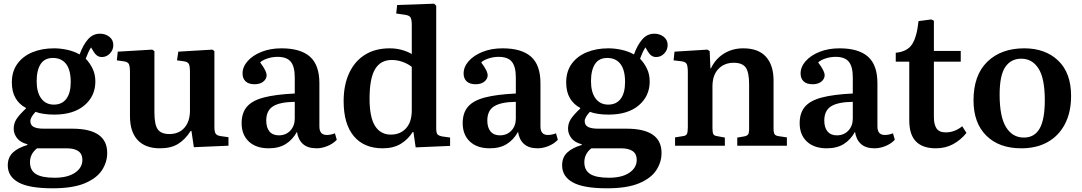

<svg xmlns="http://www.w3.org/2000/svg" viewBox="-20 -787 5845 1037"><path d="M264 230Q137 230 79.5 198Q22 166 22 106Q22 63 49.5 37Q77 11 128 -4V-8Q91 -17 72.5 -40.5Q54 -64 54 -92Q54 -120 68.5 -143Q83 -166 120 -201V-204Q84 -223 64 -257Q44 -291 44 -342Q44 -401 73.5 -442Q103 -483 154.5 -504.5Q206 -526 272 -526Q306 -526 343 -518Q380 -510 410 -493Q429 -545 455.5 -575Q482 -605 520 -605Q549 -605 570.5 -588.5Q592 -572 592 -543Q592 -518 574 -498.5Q556 -479 530 -479Q515 -479 504 -487Q493 -495 485 -509L472 -531Q463 -518 456.5 -503Q450 -488 443 -470Q466 -446 480.5 -415.5Q495 -385 495 -347Q495 -268 436 -218Q377 -168 273 -168Q242 -168 216 -172Q190 -176 172 -183Q144 -153 144 -133Q144 -111 162 -101.5Q180 -92 217 -92H370Q559 -92 559 39Q559 89 530.5 132.5Q502 176 437.5 203Q373 230 264 230ZM271 -222Q315 -222 338.5 -253.5Q362 -285 362 -344Q362 -409 337 -441.5Q312 -474 266 -474Q221 -474 199.5 -441Q178 -408 178 -348Q178 -289 202.5 -255.5Q227 -222 271 -222ZM275 173Q345 173 385 146Q425 119 425 76Q425 14 339 14H180Q142 44 142 89Q142 133 174 153Q206 173 275 173Z M844 14Q765 14 723.5 -30.5Q682 -75 682 -159V-396Q682 -429 676 -441Q670 -453 648 -456L611 -461L616 -508L802 -519L814 -511V-180Q814 -114 832 -88.5Q850 -63 895 -63Q946 -63 976 -97Q1006 -131 1006 -190V-396Q1006 -430 1000 -441.5Q994 -453 973 -456L936 -461L943 -508L1127 -519L1138 -511V-102Q1138 -76 1144.5 -65.5Q1151 -55 1171 -52L1214 -46V0L1027 8L1014 -80H1010Q980 -33 941.5 -9.5Q903 14 844 14Z M1431 14Q1363 14 1324 -22.5Q1285 -59 1285 -122Q1285 -177 1313.5 -210.5Q1342 -244 1405 -260.5Q1468 -277 1572 -282V-369Q1572 -427 1550.5 -453.5Q1529 -480 1479 -480Q1452 -480 1425.5 -471.5Q1399 -463 1385 -450Q1405 -423 1412.5 -407Q1420 -391 1420 -381Q1420 -361 1402.5 -346.5Q1385 -332 1355 -332Q1323 -332 1306.5 -347.5Q1290 -363 1290 -390Q1290 -426 1317.5 -457Q1345 -488 1392.5 -507Q1440 -526 1500 -526Q1603 -526 1654 -481Q1705 -436 1705 -338V-104Q1705 -58 1745 -58Q1766 -58 1789 -67L1799 -32Q1778 -10 1748 2Q1718 14 1690 14Q1642 14 1616 -9.5Q1590 -33 1584 -75Q1560 -32 1523 -9Q1486 14 1431 14ZM1486 -56Q1524 -56 1548 -81.5Q1572 -107 1572 -147V-237Q1492 -236 1455 -213Q1418 -190 1418 -136Q1418 -98 1435.5 -77Q1453 -56 1486 -56Z M2047 14Q1946 14 1891 -51.5Q1836 -117 1836 -241Q1836 -328 1866 -392.5Q1896 -457 1951.5 -491.5Q2007 -526 2085 -526Q2119 -526 2150 -517.5Q2181 -509 2204 -495V-652Q2204 -683 2196.5 -694Q2189 -705 2162 -708L2120 -714L2125 -760L2325 -767L2336 -756V-95Q2336 -71 2342 -62.5Q2348 -54 2369 -50L2411 -44V1L2225 9L2213 -74H2209Q2183 -33 2143.5 -9.5Q2104 14 2047 14ZM2091 -60Q2142 -60 2173 -94Q2204 -128 2204 -191V-426Q2182 -443 2154 -453Q2126 -463 2096 -463Q2035 -463 2005.5 -413Q1976 -363 1976 -254Q1976 -154 2005.5 -107Q2035 -60 2091 -60Z M2625 14Q2557 14 2518 -22.5Q2479 -59 2479 -122Q2479 -177 2507.5 -210.5Q2536 -244 2599 -260.5Q2662 -277 2766 -282V-369Q2766 -427 2744.5 -453.5Q2723 -480 2673 -480Q2646 -480 2619.5 -471.5Q2593 -463 2579 -450Q2599 -423 2606.5 -407Q2614 -391 2614 -381Q2614 -361 2596.5 -346.5Q2579 -332 2549 -332Q2517 -332 2500.5 -347.5Q2484 -363 2484 -390Q2484 -426 2511.5 -457Q2539 -488 2586.5 -507Q2634 -526 2694 -526Q2797 -526 2848 -481Q2899 -436 2899 -338V-104Q2899 -58 2939 -58Q2960 -58 2983 -67L2993 -32Q2972 -10 2942 2Q2912 14 2884 14Q2836 14 2810 -9.5Q2784 -33 2778 -75Q2754 -32 2717 -9Q2680 14 2625 14ZM2680 -56Q2718 -56 2742 -81.5Q2766 -107 2766 -147V-237Q2686 -236 2649 -213Q2612 -190 2612 -136Q2612 -98 2629.5 -77Q2647 -56 2680 -56Z M3258 230Q3131 230 3073.5 198Q3016 166 3016 106Q3016 63 3043.5 37Q3071 11 3122 -4V-8Q3085 -17 3066.5 -40.5Q3048 -64 3048 -92Q3048 -120 3062.5 -143Q3077 -166 3114 -201V-204Q3078 -223 3058 -257Q3038 -291 3038 -342Q3038 -401 3067.5 -442Q3097 -483 3148.5 -504.5Q3200 -526 3266 -526Q3300 -526 3337 -518Q3374 -510 3404 -493Q3423 -545 3449.5 -575Q3476 -605 3514 -605Q3543 -605 3564.5 -588.5Q3586 -572 3586 -543Q3586 -518 3568 -498.5Q3550 -479 3524 -479Q3509 -479 3498 -487Q3487 -495 3479 -509L3466 -531Q3457 -518 3450.5 -503Q3444 -488 3437 -470Q3460 -446 3474.5 -415.5Q3489 -385 3489 -347Q3489 -268 3430 -218Q3371 -168 3267 -168Q3236 -168 3210 -172Q3184 -176 3166 -183Q3138 -153 3138 -133Q3138 -111 3156 -101.5Q3174 -92 3211 -92H3364Q3553 -92 3553 39Q3553 89 3524.5 132.5Q3496 176 3431.5 203Q3367 230 3258 230ZM3265 -222Q3309 -222 3332.5 -253.5Q3356 -285 3356 -344Q3356 -409 3331 -441.5Q3306 -474 3260 -474Q3215 -474 3193.5 -441Q3172 -408 3172 -348Q3172 -289 3196.5 -255.5Q3221 -222 3265 -222ZM3269 173Q3339 173 3379 146Q3419 119 3419 76Q3419 14 3333 14H3174Q3136 44 3136 89Q3136 133 3168 153Q3200 173 3269 173Z M3626 0V-45L3670 -52Q3685 -54 3690 -63.5Q3695 -73 3695 -99V-395Q3695 -429 3689 -441Q3683 -453 3661 -456L3618 -461L3623 -508L3801 -519L3813 -511L3817 -418H3820Q3844 -469 3890 -497.5Q3936 -526 3994 -526Q4076 -526 4117 -480.5Q4158 -435 4158 -352V-92Q4158 -70 4164 -61.5Q4170 -53 4189 -51L4230 -45V0H3962V-44L3998 -50Q4015 -53 4020.5 -61Q4026 -69 4026 -92V-331Q4026 -397 4007.5 -422.5Q3989 -448 3943 -448Q3892 -448 3860 -414.5Q3828 -381 3828 -320V-95Q3828 -72 3832.5 -63Q3837 -54 3852 -52L3895 -44V0Z M4445 14Q4377 14 4338 -22.5Q4299 -59 4299 -122Q4299 -177 4327.5 -210.5Q4356 -244 4419 -260.5Q4482 -277 4586 -282V-369Q4586 -427 4564.5 -453.5Q4543 -480 4493 -480Q4466 -480 4439.5 -471.5Q4413 -463 4399 -450Q4419 -423 4426.5 -407Q4434 -391 4434 -381Q4434 -361 4416.5 -346.5Q4399 -332 4369 -332Q4337 -332 4320.5 -347.5Q4304 -363 4304 -390Q4304 -426 4331.5 -457Q4359 -488 4406.5 -507Q4454 -526 4514 -526Q4617 -526 4668 -481Q4719 -436 4719 -338V-104Q4719 -58 4759 -58Q4780 -58 4803 -67L4813 -32Q4792 -10 4762 2Q4732 14 4704 14Q4656 14 4630 -9.5Q4604 -33 4598 -75Q4574 -32 4537 -9Q4500 14 4445 14ZM4500 -56Q4538 -56 4562 -81.5Q4586 -107 4586 -147V-237Q4506 -236 4469 -213Q4432 -190 4432 -136Q4432 -98 4449.5 -77Q4467 -56 4500 -56Z M5034 14Q4964 14 4927.5 -22.5Q4891 -59 4891 -137V-454H4818V-502Q4880 -508 4906 -547.5Q4932 -587 4941 -673L5010 -682L5024 -675V-512H5169V-454H5024V-155Q5024 -114 5038.5 -93Q5053 -72 5088 -72Q5136 -72 5177 -105L5200 -69Q5168 -30 5127 -8Q5086 14 5034 14Z M5496 14Q5376 14 5307 -54.5Q5238 -123 5238 -245Q5238 -381 5312.5 -453.5Q5387 -526 5512 -526Q5626 -526 5695.5 -459.5Q5765 -393 5765 -269Q5765 -181 5732 -117.5Q5699 -54 5639 -20Q5579 14 5496 14ZM5510 -44Q5567 -44 5595 -92.5Q5623 -141 5623 -246Q5623 -364 5589 -417Q5555 -470 5496 -470Q5440 -470 5409.5 -425Q5379 -380 5379 -276Q5379 -157 5413.5 -100.5Q5448 -44 5510 -44Z"/></svg>

Font: Literata 36pt SemiBold
Style: Regular
Weight: 600
Designer: Latin by Veronika Burian and Jose Scaglione. Greek by Irene Vlachou. Cyrillic by Vera Evstafieva.
Foundry: TypeTogether
Version: Version 3.002